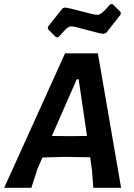

<svg xmlns="http://www.w3.org/2000/svg" viewBox="-40 -898 643 918"><path d="M499 -878 537 -840V-829L468 -741L455 -736Q432 -739 373 -755.5Q314 -772 301 -772Q295 -772 289.5 -769.5Q284 -767 277.5 -761Q271 -755 266.5 -750Q262 -745 253 -735Q244 -725 239 -720H228L189 -759V-770L259 -858L271 -862Q294 -859 353 -843Q412 -827 425 -827Q430 -827 435 -829Q440 -831 444.5 -834Q449 -837 455 -843Q461 -849 464.5 -852.5Q468 -856 476 -865Q484 -874 488 -878ZM428 -643 539 0H406L400 -83L391 -146L270 -148L163 -145L139 -90L110 0H-20L271 -643ZM327 -519 208 -248 291 -247 376 -248 336 -519Z"/></svg>

Font: Alegreya Sans SC
Style: Bold Italic
Weight: 700
Italic angle: -7°
Designer: Juan Pablo del Peral
Foundry: Huerta Tipografica
Version: Version 2.007